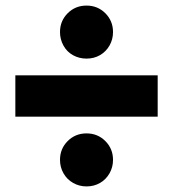

<svg xmlns="http://www.w3.org/2000/svg" viewBox="-20 -704 620 688"><path d="M35 -286V-434H545V-286ZM290 -36Q264 -36 242 -48.5Q220 -61 207.5 -83Q195 -105 195 -131Q195 -171 222.5 -198.5Q250 -226 290 -226Q330 -226 357.5 -198.5Q385 -171 385 -131Q385 -105 372.5 -83Q360 -61 338.5 -48.5Q317 -36 290 -36ZM290 -494Q264 -494 242 -506Q220 -518 207.5 -540.5Q195 -563 195 -589Q195 -629 222.5 -656.5Q250 -684 290 -684Q330 -684 357.5 -656.5Q385 -629 385 -589Q385 -563 372.5 -541Q360 -519 338.5 -506.5Q317 -494 290 -494Z"/></svg>

Font: Golos Text
Style: Bold
Weight: 700
Designer: A.Korolkova, Vitaly Kuzmin
Foundry: ParaType Ltd
Version: Version 2.004